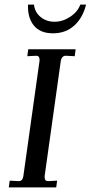

<svg xmlns="http://www.w3.org/2000/svg" viewBox="-20 -810 392 830"><path d="M61 -27Q78 -27 81 -49L151 -548V-553Q151 -560 147.5 -564.5Q144 -569 137 -569L98 -567L102 -597H307L303 -567L264 -569Q256 -569 250.5 -563.5Q245 -558 243 -548L173 -49V-44Q173 -27 188 -27L227 -29L223 0H18L22 -29ZM101 -790H127Q130 -758 155 -737Q180 -716 216 -716Q251 -716 283.5 -737.5Q316 -759 327 -790H352Q338 -733 301 -699.5Q264 -666 209 -666Q154 -666 126.5 -699.5Q99 -733 101 -790Z"/></svg>

Font: Unna
Style: Italic
Weight: 400
Italic angle: -8.05°
Designer: Jorge de Buen Unna
Foundry: Omnibus-Type
Version: Version 2.008